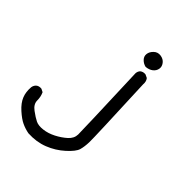

<svg xmlns="http://www.w3.org/2000/svg" viewBox="-203 -564 907 907"><g transform="rotate(45 250.0 -111.0)"><path d="M149.4 239.3Q124 234.4 102.1 224.1Q80.1 213.9 51.8 188.5Q23.4 163.1 12.7 136.2Q2 109.4 4.9 76.2Q6.8 63.5 15.6 54.7Q26.4 44.9 43.9 46.9L59.6 54.7Q69.3 75.2 69.3 100.1Q69.3 125 95.2 144Q121.1 163.1 139.2 171.9Q157.2 180.7 186.5 177.2Q215.8 173.8 245.1 158.7Q274.4 143.6 296.9 123.5Q319.3 103.5 319.8 77.1Q320.3 50.8 306.6 -319.3Q307.6 -332 315.4 -340.8Q327.1 -350.6 343.8 -348.6L360.4 -340.8Q371.1 -327.1 369.1 -307.6Q383.8 34.2 382.8 65.4Q381.8 96.7 375.5 118.7Q369.1 140.6 333 173.3Q296.9 206.1 251 224.1Q205.1 242.2 149.4 239.3ZM319.3 -374Q301.8 -377.9 289.6 -390.6Q277.3 -403.3 279.3 -419.9Q281.2 -436.5 295.9 -450.7Q310.5 -464.8 331.1 -461.9Q351.6 -459 362.8 -444.3Q374 -429.7 371.1 -413.6Q368.2 -397.5 354.5 -386.7Q340.8 -376 319.3 -374Z"/></g></svg>

Font: JasonHandwriting4
Style: Regular
Weight: 400
Version: Version 1.01.21